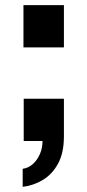

<svg xmlns="http://www.w3.org/2000/svg" viewBox="-20 -547 337 745"><path d="M68 178V108Q90 105 107 90Q124 75 134.5 51.5Q145 28 145 0H72V-164H228V-18Q228 46 205.5 87.5Q183 129 146.5 151Q110 173 68 178ZM71 -363V-527H228V-363Z"/></svg>

Font: Archivo SemiCondensed ExtraBold
Style: Regular
Weight: 800
Width: 4
Designer: Hector Gatti
Foundry: Omnibus-Type
Version: Version 2.001